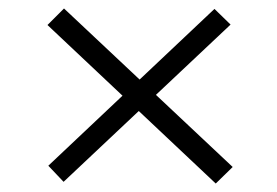

<svg xmlns="http://www.w3.org/2000/svg" viewBox="-20 -503 654 453"><path d="M489 -70 92 -444 131 -483 529 -109ZM130 -74 94 -112 486 -482 524 -445Z"/></svg>

Font: Lexend Giga ExtraLight
Style: Regular
Weight: 250
Version: Version 1.007